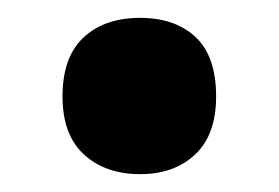

<svg xmlns="http://www.w3.org/2000/svg" viewBox="-20 -460 312 215"><path d="M50 -352Q50 -396 73.5 -418Q97 -440 137 -440Q176 -440 199 -418.5Q222 -397 222 -352Q222 -309 198.5 -287Q175 -265 137 -265Q98 -265 74 -287Q50 -309 50 -352Z"/></svg>

Font: Noto Sans Sinhala Condensed ExtraBold
Style: Regular
Weight: 800
Width: 3
Designer: Jelle Bosma - Monotype Design Team
Foundry: Monotype Imaging Inc.
Version: Version 2.006; ttfautohint (v1.8.4.7-5d5b)